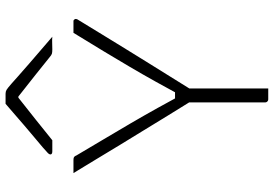

<svg xmlns="http://www.w3.org/2000/svg" viewBox="-167 -817 984 690"><g transform="rotate(-90 325.0 -472.0)"><path d="M352 0Q346 0 339.5 0Q333 0 326.5 0Q320 0 313 0Q310 0 307.5 -1.5Q305 -3 303.5 -5.5Q302 -8 302 -11Q302 -88 302 -165.5Q302 -243 302 -320H352Q352 -285 352 -247.5Q352 -210 352 -172.5Q352 -135 352 -100Q352 -74 352 -49Q352 -24 352 0ZM48 -700Q59 -700 71 -700Q83 -700 94 -700Q100 -700 103 -699Q106 -698 108 -695.5Q110 -693 111 -690Q141 -639 170 -590.5Q199 -542 227 -494Q255 -446 282 -397.5Q309 -349 336 -299L312 -335H352L317 -296Q349 -355 376 -403.5Q403 -452 429.5 -497Q456 -542 485.5 -591Q515 -640 552 -700Q563 -700 574 -700Q585 -700 595 -700Q598 -700 600.5 -696Q603 -692 601 -687Q578 -649 552.5 -607.5Q527 -566 501 -523.5Q475 -481 448.5 -438.5Q422 -396 396.5 -355Q371 -314 348 -277Q335 -277 327 -277Q319 -277 314.5 -277.5Q310 -278 307.5 -279Q305 -280 304 -281Q280 -319 254.5 -361Q229 -403 202.5 -446Q176 -489 149.5 -532.5Q123 -576 97.5 -618.5Q72 -661 48 -700ZM297 -944Q303 -944 309 -944Q315 -944 321 -944Q327 -944 333 -944Q341 -944 347 -940.5Q353 -937 369 -923Q377 -916 396.5 -898.5Q416 -881 441 -859.5Q466 -838 491.5 -816Q517 -794 538 -776Q526 -777 515.5 -776.5Q505 -776 493 -776Q482 -776 477 -777.5Q472 -779 464 -786Q447 -800 403.5 -834.5Q360 -869 299 -917L353 -898Q337 -898 321 -898Q305 -898 289 -898L343 -917Q282 -869 240 -835.5Q198 -802 166 -776H127Q122 -776 119.5 -777Q117 -778 116 -779.5Q115 -781 115 -783Q115 -787 119.5 -791.5Q124 -796 140 -810Q153 -821 174.5 -839Q196 -857 220 -877.5Q244 -898 264.5 -916Q285 -934 297 -944Z"/></g></svg>

Font: Recursive Sans Linear Light
Style: Regular
Weight: 300
Version: Version 1.085